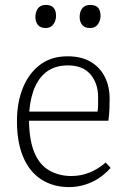

<svg xmlns="http://www.w3.org/2000/svg" viewBox="-20 -747 510 781"><path d="M261 14Q196 14 148 -17Q100 -48 74.5 -108Q49 -168 49 -254Q49 -331 73.5 -390.5Q98 -450 143.5 -484Q189 -518 255 -518Q311 -518 349 -495.5Q387 -473 406.5 -434Q426 -395 426 -345Q426 -324 425 -302Q424 -280 421 -256H98Q99 -175 120.5 -125Q142 -75 181.5 -53Q221 -31 270 -31Q309 -31 344 -45Q379 -59 410 -86L430 -64Q395 -25 351.5 -5.5Q308 14 261 14ZM99 -293H377Q379 -309 379 -322Q379 -335 379 -352Q379 -408 348 -444.5Q317 -481 256 -481Q209 -481 176 -459.5Q143 -438 123.5 -396Q104 -354 99 -293ZM346 -633Q324 -633 314 -646Q304 -659 304 -678Q304 -699 314.5 -713Q325 -727 347 -727Q369 -727 379 -715.5Q389 -704 389 -683Q389 -664 378.5 -648.5Q368 -633 346 -633ZM166 -633Q144 -633 134 -646Q124 -659 124 -678Q124 -699 134.5 -713Q145 -727 166 -727Q188 -727 198 -715.5Q208 -704 208 -683Q208 -664 197.5 -648.5Q187 -633 166 -633Z"/></svg>

Font: Literata 18pt ExtraLight
Style: Regular
Weight: 250
Designer: Latin by Veronika Burian and Jose Scaglione. Greek by Irene Vlachou. Cyrillic by Vera Evstafieva.
Foundry: TypeTogether
Version: Version 3.103;gftools[0.9.29]